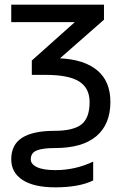

<svg xmlns="http://www.w3.org/2000/svg" viewBox="-20 -556 538 816"><path d="M215.8 167Q299.8 167 376 130.9V210.9Q316.4 240.2 214.8 240.2Q124.5 240.2 76.2 209Q27.8 177.7 27.8 121.1Q27.8 58.6 74.2 29.3Q120.6 0 211.9 0Q291.5 0 326.2 -27.3Q360.8 -54.7 360.8 -122.1Q360.8 -181.6 316.4 -209.7Q272 -237.8 173.8 -237.8H115.2V-298.8L297.9 -461.9H27.8V-536.1H421.9V-472.2L234.9 -308.1Q338.4 -303.2 393.8 -256.6Q449.2 -210 449.2 -123Q449.2 -27.8 389.6 22.7Q330.1 73.2 213.9 73.2Q161.1 73.2 136 83.5Q110.8 93.8 110.8 121.1Q110.8 142.1 137.5 154.5Q164.1 167 215.8 167Z"/></svg>

Font: NotoPenekeko
Style: Regular
Weight: 400
Designer: Monotype Design team
Foundry: Monotype Imaging Inc.
Version: Version 1.04